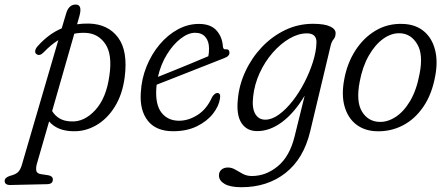

<svg xmlns="http://www.w3.org/2000/svg" viewBox="-99 -554 1920 823"><path d="M88.5 -330Q71.5 -312.5 58 -321.5Q50.5 -326.5 52 -336.5Q53.5 -346.5 62.5 -356Q109 -408.5 165.5 -432.5L184 -494.5Q195 -534.5 225.5 -534.5Q255 -534.5 241.5 -485.5L231.5 -450Q256 -453.5 283 -453Q364.5 -450.5 407.2 -393Q450 -335.5 435.5 -223Q426 -149.5 393.2 -96.8Q360.5 -44 313 -16.8Q265.5 10.5 212 8.5Q145.5 6.5 111.5 -33.5L59 148.5Q54.5 165 56.5 177.2Q58.5 189.5 76.5 192.5L107 197Q127.5 200.5 127.5 215Q128 235 103 235.5L-54 239Q-79 239.5 -79 221.5Q-79 207.5 -57 200Q-32.5 194 -22.2 184.2Q-12 174.5 -6 155L151 -382Q119.5 -362.5 88.5 -330ZM206 -33.5Q262 -30.5 309.5 -82.2Q357 -134 370 -230.5Q383 -320.5 352.8 -365.2Q322.5 -410 270 -413Q244 -414.5 219.5 -409.5L124.5 -78Q137 -57.5 156.8 -46Q176.5 -34.5 206 -33.5Z M844 -132Q839.5 -99.5 814.2 -67Q789 -34.5 745.5 -13Q702 8.5 643 8.5Q570.5 8.5 535 -36Q499.5 -80.5 504.5 -156.5Q507.5 -215.5 529 -268.8Q550.5 -322 585.2 -363.2Q620 -404.5 663.2 -428Q706.5 -451.5 753.5 -451.5Q803.5 -451.5 828.8 -423.8Q854 -396 856.5 -354Q858 -341.5 868 -342.5Q883 -344.5 884.5 -330Q886 -313.5 862.5 -305Q832 -293 792 -277.2Q752 -261.5 710.2 -245Q668.5 -228.5 632 -214.2Q595.5 -200 572.5 -191Q571.5 -183.5 571 -175.5Q566.5 -105 593.5 -70.8Q620.5 -36.5 668.5 -36.5Q709 -36.5 748.2 -61.5Q787.5 -86.5 810.5 -138.5Q822 -156 833 -155.5Q848 -154.5 844 -132ZM737.5 -413.5Q707.5 -413.5 675 -388.2Q642.5 -363 616.2 -320.2Q590 -277.5 578 -224.5Q605 -235 643 -250.5Q681 -266 721.2 -282.5Q761.5 -299 794 -313Q797 -326 797 -346Q797 -377 781.5 -395.2Q766 -413.5 737.5 -413.5Z M1230.5 9.5Q1202.5 126.5 1124.8 187.5Q1047 248.5 936 248.5Q887.5 248.5 863.5 234.2Q839.5 220 839.5 198Q839.5 182.5 850.2 173.2Q861 164 878 164Q894.5 164 909.8 173.2Q925 182.5 942.2 191.5Q959.5 200.5 980.5 200.5Q1041 200.5 1091.8 158.5Q1142.5 116.5 1163.5 32L1207 -144Q1163 -70.5 1110.5 -31.2Q1058 8 1003.5 8Q958.5 8 936 -26.8Q913.5 -61.5 920.5 -128.5Q926 -190 952.8 -247.8Q979.5 -305.5 1023.2 -351.8Q1067 -398 1123 -425Q1179 -452 1242.5 -452Q1292.5 -452 1316.8 -440.2Q1341 -428.5 1339.5 -410Q1339 -395 1330.8 -385.5Q1322.5 -376 1318.5 -359ZM986 -139Q980.5 -91 995 -66Q1009.5 -41 1038 -41Q1066.5 -41 1096.8 -63Q1127 -85 1155.2 -121Q1183.5 -157 1206 -200.8Q1228.5 -244.5 1242.5 -289Q1256.5 -333.5 1257.5 -371Q1259 -411 1216.5 -411Q1180 -411 1141.8 -388.8Q1103.5 -366.5 1070 -328.2Q1036.5 -290 1014 -241Q991.5 -192 986 -139Z M1628.5 -451.5Q1682 -449.5 1717 -420.8Q1752 -392 1765.2 -342.8Q1778.5 -293.5 1767 -230.5Q1753 -151 1716 -96.8Q1679 -42.5 1626.5 -15.8Q1574 11 1513 8.5Q1462.5 6.5 1427.2 -21Q1392 -48.5 1378 -97.8Q1364 -147 1376.5 -213.5Q1389 -282.5 1424 -337.2Q1459 -392 1511.2 -423Q1563.5 -454 1628.5 -451.5ZM1526.5 -31.5Q1561.5 -30 1596.5 -52.5Q1631.5 -75 1659 -121.2Q1686.5 -167.5 1699.5 -237.5Q1716 -321 1689.2 -365.2Q1662.5 -409.5 1616 -411.5Q1579 -413 1543.8 -387.8Q1508.5 -362.5 1481.8 -315.5Q1455 -268.5 1443 -205Q1426.5 -119.5 1452.2 -76.5Q1478 -33.5 1526.5 -31.5Z"/></svg>

Font: Fraunces 72pt SuperSoft Light
Style: Italic
Weight: 300
Italic angle: -16°
Version: Version 1.000;[b76b70a41]